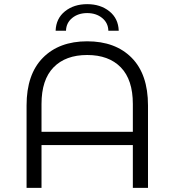

<svg xmlns="http://www.w3.org/2000/svg" viewBox="-20 -905 841 925"><path d="M298 -757H248Q250 -816 293 -850.5Q336 -885 400 -885Q464 -885 507 -850.5Q550 -816 552 -757H502Q501 -795 472 -818.5Q443 -842 400 -842Q357 -842 328 -818.5Q299 -795 298 -757ZM400 -706Q536 -706 614.5 -626.5Q693 -547 693 -397V0H620V-206H180V0H108V-397Q108 -547 186.5 -626.5Q265 -706 400 -706ZM180 -270H620V-404Q620 -521 562 -580.5Q504 -640 400 -640Q296 -640 238 -580.5Q180 -521 180 -404Z"/></svg>

Font: mBank
Style: Regular
Weight: 400
Designer: Julieta Ulanovsky
Foundry: Julieta Ulanovsky
Version: Version 7.200;PS 007.200;hotconv 1.0.88;makeotf.lib2.5.64775